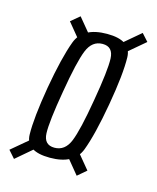

<svg xmlns="http://www.w3.org/2000/svg" viewBox="-113 -636 519 636"><g transform="rotate(15 146.5 -318.0)"><path d="M108 -96Q190.5 -96 212 -152.8Q233.5 -209.5 252.5 -318Q271.5 -426.5 270 -484Q268.5 -541.5 186 -541.5Q103 -541.5 81.5 -484Q60 -426.5 41 -318Q22.5 -209.5 23.8 -152.8Q25 -96 108 -96ZM-5.5 -61.5 73 -128.5 51 -153.5 -28 -87ZM209.5 -61.5 239.5 -87 184.5 -153.5 154.5 -128.5ZM114 -132Q78 -132 76.5 -171.5Q75 -211 93.5 -318Q111.5 -425.5 127.8 -465.5Q144 -505.5 180 -505.5Q216 -505.5 217.5 -465.2Q219 -425 200.5 -318Q182.5 -211 166.2 -171.5Q150 -132 114 -132ZM110.5 -483 140.5 -508.5 85.5 -575 55.5 -550ZM242 -483 321 -550 298.5 -575 220 -508.5Z"/></g></svg>

Font: Anybody ExtraCondensed Light
Style: Italic
Weight: 300
Width: 2
Italic angle: -10°
Version: Version 1.113;gftools[0.9.25]